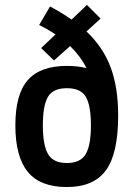

<svg xmlns="http://www.w3.org/2000/svg" viewBox="-20 -742 540 775"><path d="M263 -556 198 -498 146 -548 204 -603Q171 -625 138 -641L182 -716Q227 -692 269 -663L331 -722L386 -667L329 -615Q396 -552 426.5 -470.5Q457 -389 457 -276Q457 -122 407.5 -54.5Q358 13 250 13Q142 13 92 -48.5Q42 -110 42 -236Q42 -362 92.5 -419Q143 -476 250 -476Q294 -476 329 -467Q306 -514 263 -556ZM173.5 -351Q153 -316 153 -236Q153 -156 174 -120Q195 -84 250 -84Q305 -84 326 -120Q347 -156 347 -236Q347 -316 326.5 -351Q306 -386 250 -386Q194 -386 173.5 -351Z"/></svg>

Font: Lekton
Style: Bold
Weight: 700
Designer: Paolo Mazzetti, Luciano Perondi, Raffaele Flato, Elena Papassissa, Emilio Macchia, Michela Povoleri, Tobias Seemiller, R
Version: Version 34.000